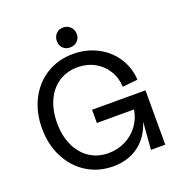

<svg xmlns="http://www.w3.org/2000/svg" viewBox="-156 -1023 1113 1175"><g transform="rotate(-20 400.5 -436.0)"><path d="M51 -351Q51 -456 93.5 -539Q136 -622 212 -668.5Q288 -715 384 -715Q470 -715 541 -678.5Q612 -642 654.5 -577.5Q697 -513 702 -432L603 -422Q600 -482 570.5 -529Q541 -576 492.5 -602.5Q444 -629 383 -629Q313 -629 260 -594.5Q207 -560 178 -496.5Q149 -433 149 -350Q149 -267 178.5 -203.5Q208 -140 261 -105Q314 -70 384 -70Q443 -70 494 -95.5Q545 -121 578 -166Q611 -211 620 -268H378V-354H726V0H633L647 -179Q618 -86 549.5 -35Q481 16 383 16Q288 16 212.5 -31Q137 -78 94 -161.5Q51 -245 51 -351ZM383 -888Q411 -888 430 -869Q449 -850 449 -822Q449 -794 430 -776Q411 -758 383 -758Q355 -758 337 -776Q319 -794 319 -822Q319 -850 337 -869Q355 -888 383 -888Z"/></g></svg>

Font: MedMera Sans Display
Style: Regular
Weight: 500
Designer: Kasper Nordkvist
Foundry: UNCUT.wtf
Version: Version 1.300